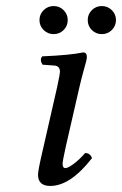

<svg xmlns="http://www.w3.org/2000/svg" viewBox="-20 -611 407 641"><path d="M245.1 -319.8 200.2 -124Q189 -74.2 189 -64Q189 -49.8 198.2 -49.8Q207 -49.8 226.3 -64.2Q245.6 -78.6 264.2 -100.1Q281.2 -100.1 287.1 -83Q214.8 9.8 147.9 9.8Q106.9 9.8 106.9 -27.8Q106.9 -43 124 -115.2L170.9 -320.8Q180.2 -364.7 180.2 -371.1Q180.2 -390.6 162.1 -392.1L122.1 -395Q111.3 -411.6 121.1 -422.9Q213.9 -426.8 257.8 -436Q270 -436 270 -420.9Q270 -415 267.1 -404.1Q264.2 -393.1 257.6 -369.4Q251 -345.7 245.1 -319.8ZM125.7 -510.7Q111.8 -524.4 111.8 -543.9Q111.8 -563.5 125.7 -577.1Q139.6 -590.8 159.2 -590.8Q178.7 -590.8 192.4 -577.1Q206.1 -563.5 206.1 -543.9Q206.1 -524.4 192.4 -510.7Q178.7 -497.1 159.2 -497.1Q139.6 -497.1 125.7 -510.7ZM286.6 -510.7Q272.9 -524.4 272.9 -543.9Q272.9 -563.5 286.6 -577.1Q300.3 -590.8 319.8 -590.8Q339.4 -590.8 353.3 -577.1Q367.2 -563.5 367.2 -543.9Q367.2 -524.4 353.3 -510.7Q339.4 -497.1 319.8 -497.1Q300.3 -497.1 286.6 -510.7Z"/></svg>

Font: Common Serif
Style: Italic
Weight: 400
Italic angle: -12°
Designer: Philipp H. Poll, Khaled Hosny
Foundry: Stefan Peev, Context Ltd.
Version: Version 1.026